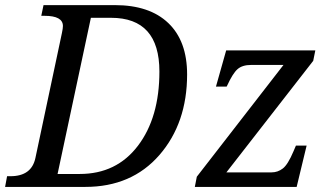

<svg xmlns="http://www.w3.org/2000/svg" viewBox="-41 -734 1297 754"><path d="M-13.2 -42H0Q83 -42 98.1 -113.8L202.1 -604Q206.1 -622.6 206.1 -631.8Q206.1 -671.9 133.8 -671.9H121.1L129.9 -713.9H410.2Q546.4 -713.9 620.1 -643.3Q693.8 -572.8 693.8 -441.9Q693.8 -250.5 585 -125.2Q476.1 0 293.9 0H-21ZM272 -50.8Q416.5 -50.8 500.7 -161.6Q585 -272.5 585 -453.1Q585 -664.1 395 -664.1H315.9L185.1 -50.8ZM1025.9 -57.1Q1049.8 -57.1 1069.6 -72.3Q1089.4 -87.4 1111.3 -139.2L1121.1 -162.1H1163.1L1124 0H724.1L731.9 -40L1072.3 -479H945.3Q910.6 -479 891.8 -462.4Q873 -445.8 851.1 -397.9L849.1 -394H807.1L847.2 -536.1H1197.3L1189 -495.1L848.1 -57.1Z"/></svg>

Font: Droid Serif
Style: Italic
Weight: 400
Italic angle: -12°
Designer: Monotype Design team
Foundry: Monotype Imaging Inc.
Version: Version 1.03